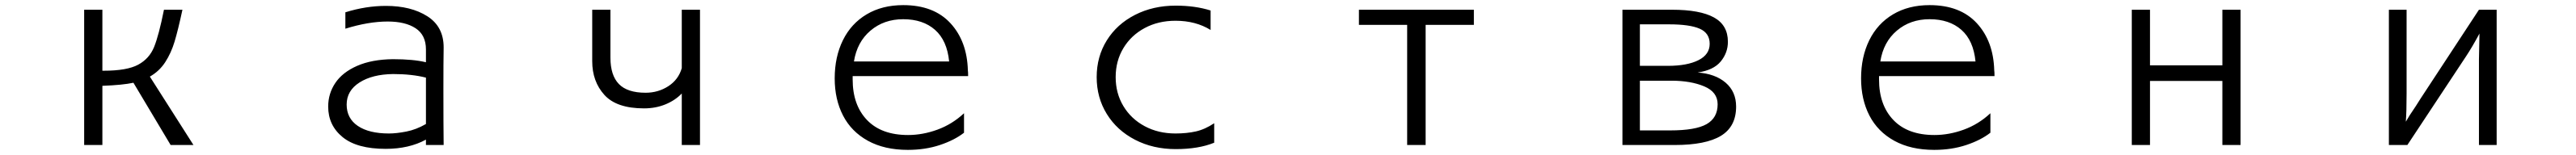

<svg xmlns="http://www.w3.org/2000/svg" viewBox="-20 -536 10040 605"><path d="M379 -201V30H308V-498H379V-260H385Q475 -260 518.5 -283.5Q562 -307 580.5 -352.5Q599 -398 619 -498H691Q674 -419 660.5 -374Q647 -329 624 -293.5Q601 -258 564 -237L734 30H645L500 -213Q458 -204 379 -201Z M1483 45Q1371 45 1315 -1Q1259 -47 1259 -120Q1259 -171 1287 -212.5Q1315 -254 1372 -279Q1429 -304 1511 -305Q1591 -305 1640 -293V-343Q1640 -399 1600 -425.5Q1560 -452 1491 -452Q1416 -452 1326 -424V-488Q1406 -513 1484 -513Q1582 -513 1645.5 -472.5Q1709 -432 1709 -351V-350Q1708 -294 1708 -189Q1708 -47 1709 30H1640V9Q1574 45 1483 45ZM1512 -247Q1431 -246 1381 -214Q1331 -182 1331 -128Q1331 -74 1374.5 -44.5Q1418 -15 1496 -15Q1525 -15 1563.5 -22.5Q1602 -30 1640 -52V-233Q1585 -247 1512 -247Z M2490 -113Q2383 -113 2335.5 -165.5Q2288 -218 2288 -297V-498H2359V-311Q2359 -242 2392 -208Q2425 -174 2496 -174Q2545 -174 2584.5 -199.5Q2624 -225 2637 -270V-498H2708V30H2637V-171Q2611 -144 2573 -128.5Q2535 -113 2490 -113Z M3518 49Q3427 49 3362.5 13.5Q3298 -22 3265.5 -85Q3233 -148 3233 -230Q3233 -314 3265 -379Q3297 -444 3357.5 -480Q3418 -516 3500 -516Q3619 -516 3684 -445.5Q3749 -375 3752 -261Q3753 -256 3753 -239H3303V-226Q3303 -126 3359 -67.5Q3415 -9 3519 -9Q3576 -9 3633.5 -30Q3691 -51 3737 -94V-18Q3700 11 3643 30Q3586 49 3518 49ZM3500 -461Q3425 -461 3372.5 -416.5Q3320 -372 3308 -296H3679Q3671 -378 3624 -419.5Q3577 -461 3500 -461Z M4562 46Q4474 46 4403.5 9.5Q4333 -27 4293.5 -91Q4254 -155 4254 -235Q4254 -315 4293.5 -378.5Q4333 -442 4403.5 -478Q4474 -514 4562 -514Q4638 -514 4698 -495V-419Q4640 -455 4561 -455Q4494 -455 4441 -426.5Q4388 -398 4358 -348Q4328 -298 4328 -235Q4328 -172 4358 -122Q4388 -72 4441 -43.5Q4494 -15 4561 -15Q4605 -15 4640.5 -23Q4676 -31 4712 -55V21Q4651 46 4562 46Z M5464 -439H5276V-498H5724V-439H5536V30H5464Z M6303 -498H6496Q6605 -498 6659.5 -468Q6714 -438 6714 -373Q6714 -330 6686 -296Q6658 -262 6596 -253Q6665 -248 6705.5 -213Q6746 -178 6746 -120Q6746 -42 6687 -6Q6628 30 6506 30H6303ZM6643 -365Q6643 -407 6604 -424Q6565 -441 6485 -441H6371V-279H6480Q6555 -279 6599 -301Q6643 -323 6643 -365ZM6674 -129Q6674 -177 6621.5 -199Q6569 -221 6494 -221H6371V-27H6489Q6588 -27 6631 -51.5Q6674 -76 6674 -129Z M7518 49Q7427 49 7362.5 13.5Q7298 -22 7265.5 -85Q7233 -148 7233 -230Q7233 -314 7265 -379Q7297 -444 7357.5 -480Q7418 -516 7500 -516Q7619 -516 7684 -445.5Q7749 -375 7752 -261Q7753 -256 7753 -239H7303V-226Q7303 -126 7359 -67.5Q7415 -9 7519 -9Q7576 -9 7633.5 -30Q7691 -51 7737 -94V-18Q7700 11 7643 30Q7586 49 7518 49ZM7500 -461Q7425 -461 7372.5 -416.5Q7320 -372 7308 -296H7679Q7671 -378 7624 -419.5Q7577 -461 7500 -461Z M8641 -220H8359V30H8288V-498H8359V-281H8641V-498H8712V30H8641Z M9641 -304 9643 -405Q9614 -351 9590 -315L9362 30H9290V-498H9359V-170Q9359 -100 9356 -61Q9367 -81 9395 -122Q9413 -151 9414 -152L9641 -498H9710V30H9641Z"/></svg>

Font: LINE Seed JP_TTF Regular
Style: Regular
Weight: 400
Designer: LINE & Fontrix & Fontworks
Version: Version 1.002